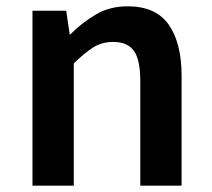

<svg xmlns="http://www.w3.org/2000/svg" viewBox="-20 -589 672 609"><path d="M83 0V-555H190L201 -480H203Q240 -517 284 -543Q328 -569 385 -569Q474 -569 515 -511Q556 -453 556 -348V0H425V-331Q425 -400 404.5 -428Q384 -456 339 -456Q303 -456 275.5 -438.5Q248 -421 214 -388V0Z"/></svg>

Font: Noto Sans HK SemiBold
Style: Regular
Weight: 600
Version: Version 2.004-H2;hotconv 1.0.118;makeotfexe 2.5.65603